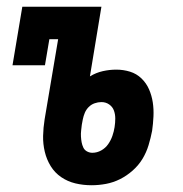

<svg xmlns="http://www.w3.org/2000/svg" viewBox="-20 -540 540 568"><path d="M251 8Q226 8 203 2.5Q180 -3 161 -16Q142 -29 130 -48.5Q118 -68 112.5 -91Q107 -114 107.5 -138Q108 -162 112 -187L152 -424H126L113 -347H17L46 -520H280L246 -314Q264 -325 284 -329.5Q304 -334 324 -334Q345 -334 364.5 -328Q384 -322 398.5 -308Q413 -294 421 -275.5Q429 -257 432 -237Q435 -217 434 -195.5Q433 -174 430 -153Q426 -132 419.5 -110.5Q413 -89 401.5 -70Q390 -51 372.5 -35.5Q355 -20 335 -10Q315 0 293.5 4Q272 8 251 8ZM253 -88Q267 -88 279.5 -95Q292 -102 300 -113.5Q308 -125 312.5 -138Q317 -151 319 -164Q321 -177 321 -189.5Q321 -202 317 -213Q313 -224 303 -231Q293 -238 280 -238Q270 -238 260 -234.5Q250 -231 242.5 -223.5Q235 -216 231 -206.5Q227 -197 225 -187L222 -171Q221 -162 220 -153.5Q219 -145 219.5 -136Q220 -127 221.5 -119Q223 -111 226.5 -103.5Q230 -96 237.5 -92Q245 -88 253 -88Z"/></svg>

Font: Iosevka Gothic
Style: Bold Italic
Weight: 700
Italic angle: -9°
Monospace: yes
Designer: Belleve Invis
Foundry: Belleve Invis
Version: Version 15.5.1; ttfautohint (v1.8.4)